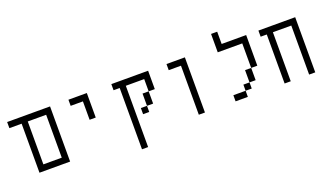

<svg xmlns="http://www.w3.org/2000/svg" viewBox="-74 -1202 3148 1840"><g transform="rotate(-20 1500.0 -282.0)"><path d="M125 -500Q125 -500 125 0H437.5V-562.5H0V-500ZM187.5 -62.5V-500H375V-62.5Z M750 -500V-312.5H812.5Q812.5 -312.5 812.5 -562.5H625V-500Z M1125 -500Q1125 -500 1125 125H1187.5Q1187.5 125 1187.5 -500H1375Q1375 -500 1375 -375H1312.5Q1312.5 -375 1312.5 -250H1250V-187.5H1312.5V-250H1375Q1375 -250 1375 -375H1437.5V-562.5H1062.5V-500Z M1750 -500Q1750 -500 1750 0H1812.5V-562.5H1625V-500Z M2250 -62.5H2125V0H2250ZM2250 -62.5H2312.5V-125H2250ZM2312.5 -125H2375Q2375 -125 2375 -250H2312.5Q2312.5 -250 2312.5 -125ZM2375 -250H2437.5V-562.5H2187.5Q2187.5 -562.5 2187.5 -687.5H2125V-500H2375Q2375 -500 2375 -250Z M2625 -500Q2625 -500 2625 0H2687.5Q2687.5 0 2687.5 -500H2875Q2875 -500 2875 0H2937.5V-562.5H2562.5V-500Z"/></g></svg>

Font: Unifont
Style: Regular
Weight: 500
Version: Version 15.1.04